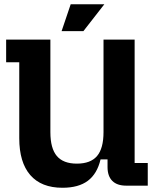

<svg xmlns="http://www.w3.org/2000/svg" viewBox="-20 -877 732 907"><path d="M71 -224V-583H9V-690H218V-253Q218 -176 248.5 -140Q279 -104 343 -104Q408 -104 438.5 -140Q469 -176 469 -253V-690H616V-107H678V0H576Q533 0 510.5 -22.5Q488 -45 488 -88V-124H455Q439 -56 395 -23Q351 10 275 10Q175 10 123 -50Q71 -110 71 -224ZM314 -857H473L374 -730H271Z"/></svg>

Font: Mozilla Headline BETA
Style: Bold
Weight: 700
Designer: Studio DRAMA
Foundry: Studio DRAMA
Version: Version 0.100